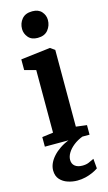

<svg xmlns="http://www.w3.org/2000/svg" viewBox="-156 -862 654 1161"><g transform="rotate(-15 171.0 -281.0)"><path d="M38 0V-59.9L107.6 -69V-460.7L37 -479.6V-546.6L220.6 -568.5H222.6L250.3 -548.8V-68.4L317.8 -59.9V0ZM166.7 -646.4Q128.6 -646.4 108.7 -670.1Q88.8 -693.7 88.8 -723Q88.8 -758.5 110.5 -784.5Q132.2 -810.5 175.2 -810.5H176.2Q214.3 -810.5 234.2 -787.8Q254.1 -765.1 254.1 -735.8Q254.1 -700.3 232.4 -673.3Q210.7 -646.4 167.7 -646.4ZM175.3 249.1Q146.4 249.1 117.1 239.6Q87.8 230.2 68.4 208.7Q49 187.2 49 151.9Q49 130.3 58.7 108.4Q68.5 86.6 86.9 66.2Q105.3 45.8 131 28.5Q156.7 11.1 188.5 -1L222.9 -5L275.3 -1Q240.9 12.2 216.1 31.8Q191.4 51.5 178 73.6Q164.7 95.7 164.7 116.9Q164.7 141.8 181.5 155.7Q198.4 169.7 228.7 169.7Q251.8 169.7 268.3 162.7Q284.9 155.7 302.4 147L307.8 208.1Q293 218.6 272 228Q251 237.4 226.4 243.3Q201.7 249.1 175.3 249.1Z"/></g></svg>

Font: Merriweather Light
Style: Regular
Weight: 300
Designer: Eben Sorkin
Foundry: Eben Sorkin
Version: Version 2.100